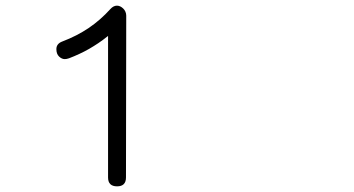

<svg xmlns="http://www.w3.org/2000/svg" viewBox="-20 -639 1244 675"><path d="M222.7 -434.1Q214.4 -431.2 207.5 -431.2Q197.3 -431.2 187.7 -440.2Q178.2 -449.2 178.2 -466.3Q178.2 -485.4 199.2 -493.2Q250.5 -512.7 291.7 -540.5Q333 -568.4 368.2 -607.4Q378.9 -619.1 391.1 -619.1Q397 -619.1 402.6 -616.5Q408.2 -613.8 413.1 -609.1Q418 -604.5 420.9 -597.9Q423.8 -591.3 423.8 -584L422.9 -15.1Q422.9 16.1 391.6 16.1Q359.9 16.1 359.9 -15.1V-512.7Q342.3 -498.5 325.9 -487.5Q309.6 -476.6 293 -467Q276.4 -457.5 259 -449.5Q241.7 -441.4 222.7 -434.1Z"/></svg>

Font: Erica Type
Style: Italic
Weight: 400
Monospace: yes
Designer: Peter Wiegel
Foundry: Peter Wiegel
Version: Version 1.000 2010 initial release